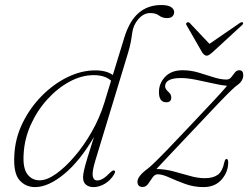

<svg xmlns="http://www.w3.org/2000/svg" viewBox="-20 -737 988 764"><path d="M434.5 -44Q420.5 -20 397.8 -6.2Q375 7.5 352 7.5Q334 7.5 322.2 -2Q310.5 -11.5 310.5 -31Q310.5 -42.5 314.5 -60.2Q318.5 -78 328 -109.2Q337.5 -140.5 354 -192Q297.5 -95.5 234.8 -44Q172 7.5 119.5 7.5Q82 7.5 57.5 -20.2Q33 -48 37 -118.5Q40 -186 69.5 -246.8Q99 -307.5 145.8 -355Q192.5 -402.5 248.2 -429.8Q304 -457 359 -457Q403.5 -457 429 -438.5L474.5 -587Q495 -654 531.8 -685.5Q568.5 -717 621.5 -717Q648.5 -717 660.8 -708.8Q673 -700.5 673 -689Q673 -679 666.2 -672Q659.5 -665 644 -665Q626.5 -665 613.2 -675Q600 -685 578 -685Q551.5 -685 530.8 -661.2Q510 -637.5 506 -605.5Q503 -582.5 499.5 -565.2Q496 -548 489.5 -526.5L359.5 -98.5Q346 -54 349 -36.5Q352 -19 367.5 -19Q377.5 -19 389.2 -25.8Q401 -32.5 417.5 -49.5Q429 -61 435 -58.5Q441 -56 434.5 -44ZM74 -123Q70.5 -68.5 88.8 -44Q107 -19.5 138 -19.5Q166.5 -19.5 203 -45.2Q239.5 -71 277 -114.8Q314.5 -158.5 345.8 -213.8Q377 -269 395 -327.5L422 -416Q397.5 -438 353 -438Q304.5 -438 256.2 -411.8Q208 -385.5 167.8 -341Q127.5 -296.5 102.2 -240Q77 -183.5 74 -123ZM888 -90.5Q888 -52.5 861.8 -22.5Q835.5 7.5 789.5 7.5Q751.5 7.5 716.5 -5.2Q681.5 -18 653.5 -30.8Q625.5 -43.5 607.5 -43.5Q596 -43.5 587.2 -31Q578.5 -18.5 569.8 -5.8Q561 7 548 7Q527 7 527 -14Q527 -36 568 -66Q575.5 -71.5 593.2 -88.5Q611 -105.5 644.8 -140.2Q678.5 -175 734 -234Q792.5 -296 829.8 -335.8Q867 -375.5 883.5 -395.5Q861 -397.5 827.2 -405.2Q793.5 -413 759 -419.8Q724.5 -426.5 700.5 -426.5Q637 -426.5 637 -393Q637 -383 651 -370.5Q661.5 -361.5 661.5 -349.5Q661.5 -330 642 -330Q612.5 -330 612.5 -370.5Q612.5 -406 637.5 -431.8Q662.5 -457.5 706.5 -457.5Q739 -457.5 770 -448.2Q801 -439 829.2 -429.8Q857.5 -420.5 881.5 -420.5Q893 -420.5 900.2 -429.8Q907.5 -439 914.5 -448.2Q921.5 -457.5 932 -457.5Q948 -457.5 948 -438Q948 -413.5 920.5 -395.5Q915.5 -392 898.5 -375.8Q881.5 -359.5 846.5 -323Q811.5 -286.5 751 -222Q692 -159 658.2 -123.8Q624.5 -88.5 602.5 -64.5Q637 -64 670.8 -55Q704.5 -46 735.8 -37Q767 -28 794.5 -28Q827.5 -28 846.2 -41.2Q865 -54.5 873 -92.5Q876 -104.5 881.5 -104.5Q888 -104.5 888 -90.5ZM824 -527.5Q817.5 -522 812.5 -518.8Q807.5 -515.5 802 -515.5Q794 -515.5 785 -527.5L722.5 -636.5Q717.5 -643.5 724.5 -647.5Q730 -650.5 735.5 -645L813.5 -562.5L933.5 -645Q942.5 -651 946 -647.5Q950.5 -644 942.5 -636.5Z"/></svg>

Font: Fraunces 9pt Thin
Style: Italic
Weight: 100
Italic angle: -16°
Version: Version 1.000;[b76b70a41]